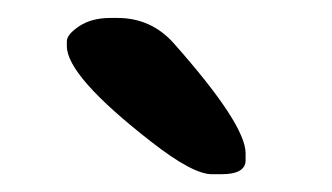

<svg xmlns="http://www.w3.org/2000/svg" viewBox="-20 -736 374 216"><path d="M55.2 -684.1V-689.5Q55.2 -697.3 69.1 -706.5Q83 -715.8 104 -715.8H112.3Q149.9 -715.8 175.3 -687.5Q256.3 -596.2 256.3 -563.5V-555.7Q256.3 -540 229 -540H218.3Q196.8 -540 149.9 -576.7Q55.2 -650.4 55.2 -684.1Z"/></svg>

Font: Averia Libre
Style: Bold
Weight: 700
Version: Version 1.002